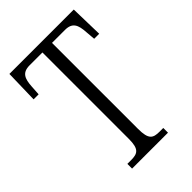

<svg xmlns="http://www.w3.org/2000/svg" viewBox="-212 -803 892 892"><g transform="rotate(-45 234.0 -357.0)"><path d="M114 0H350V-31H326C283 -31 264 -41 264 -111V-676H349C398 -676 409 -648 412 -599L416 -551H449L445 -714H22L18 -551H51L54 -599C57 -648 68 -676 117 -676H201V-108C201 -41 181 -31 138 -31H114Z"/></g></svg>

Font: Noto Serif Armenian ExtraCondensed Light
Style: Regular
Weight: 300
Width: 2
Designer: Monotype Design Team
Foundry: Monotype Imaging Inc.
Version: Version 2.008